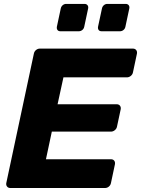

<svg xmlns="http://www.w3.org/2000/svg" viewBox="-20 -944 708 964"><path d="M32.1 0Q21.5 0 15.6 -7.2Q9.6 -14.5 11.6 -25.1L150 -674.5Q152 -685.5 160.8 -692.8Q169.5 -700 180.1 -700H647Q658 -700 663.7 -692.8Q669.5 -685.5 667.5 -674.5L647.6 -580.8Q645.6 -570.1 636.7 -562.9Q627.9 -555.6 616.9 -555.6H298.5L269.1 -420.6H565.5Q576.5 -420.6 582.2 -413.4Q588 -406.1 586 -395.1L567.4 -308.3Q565.4 -297.6 556.5 -290.4Q547.6 -283.1 536.6 -283.1H240.2L210.7 -144.4H537.1Q548.1 -144.4 553.6 -137.1Q559 -129.9 557 -118.9L537.1 -25.1Q535.1 -14.5 526.6 -7.2Q518 0 507 0ZM490.2 -787Q480.2 -787 475.4 -793.3Q470.6 -799.6 472.2 -809.6L491.9 -901.4Q493.9 -911.4 501.5 -917.9Q509.1 -924.4 519.1 -924.4H610.9Q620.9 -924.4 626.1 -917.9Q631.2 -911.4 629.2 -901.4L609.6 -809.6Q607.6 -799.6 599.8 -793.3Q592 -787 582 -787ZM283.5 -787Q273.5 -787 268.7 -793.3Q263.9 -799.6 265.5 -809.6L285.1 -901.4Q287.1 -911.4 294.8 -917.9Q302.4 -924.4 312.4 -924.4H404.1Q414.1 -924.4 419.3 -917.9Q424.5 -911.4 422.5 -901.4L402.9 -809.6Q400.9 -799.6 393.1 -793.3Q385.2 -787 375.2 -787Z"/></svg>

Font: Rubik Light
Style: Italic
Weight: 300
Italic angle: -12°
Designer: Hubert and Fischer
Foundry: Hubert and Fischer
Version: Version 2.300;gftools[0.9.30]